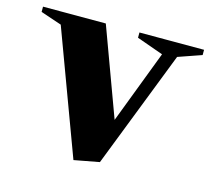

<svg xmlns="http://www.w3.org/2000/svg" viewBox="-149 -595 775 706"><g transform="rotate(15 238.5 -242.0)"><path d="M186 16 12 -453 -68 -480V-500H171L294 -166L400 -444L299 -480V-500H545V-480L456 -449L282 -2Z"/></g></svg>

Font: Wittgenstein Extrabold
Style: Regular
Weight: 800
Designer: Jörg Drees
Foundry: Jörg Drees
Version: Version 1.303; ttfautohint (v1.8.4.7-5d5b)